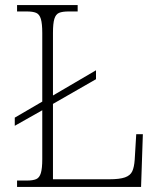

<svg xmlns="http://www.w3.org/2000/svg" viewBox="-20 -734 632 754"><path d="M47 0V-25H86Q109 -25 122 -30.5Q135 -36 140.5 -54.5Q146 -73 146 -109V-301L38 -240V-272L146 -335V-604Q146 -641 140.5 -659.5Q135 -678 122 -683.5Q109 -689 85 -689H47V-714H285V-689H250Q225 -689 212 -683.5Q199 -678 193.5 -660Q188 -642 188 -605V-359L357 -458V-423L188 -326V-30H409Q450 -30 471 -37.5Q492 -45 499.5 -61.5Q507 -78 509 -107L515 -207H541L534 0Z"/></svg>

Font: Noto Serif Armenian ExtraLight
Style: Regular
Weight: 250
Version: Version 2.007